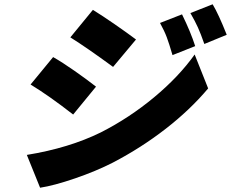

<svg xmlns="http://www.w3.org/2000/svg" viewBox="-20 -813 1077 895"><path d="M828.5 -746.1Q869 -663.4 889.9 -598L784.1 -556.1Q768.5 -609.7 757.3 -639.6Q746.1 -669.4 725.9 -706ZM971.2 -793Q997.9 -748.9 1036.9 -650.9L932.5 -608Q915.5 -656.6 902.5 -685.2Q889.6 -713.8 867.5 -752.1ZM413 -767Q455.3 -741.1 514 -700.5Q572.8 -659.8 614 -628.9L507.1 -501.1Q384.6 -590.9 307.9 -638.8ZM105.1 -90.9Q301.8 -122.9 450.3 -196Q583.5 -263.8 698.5 -359.6Q813.6 -455.3 887.4 -558.9L950.3 -400.9Q866.1 -300.8 752.1 -212.4Q638.1 -123.9 506 -55Q428.3 -15.3 329.9 18.5Q231.5 52.2 166.9 62.1ZM227.6 -546.9Q271 -522.4 328.7 -481.9Q386.4 -441.4 427.6 -409.1L321 -279.1Q208.8 -366.5 122.5 -419Z"/></svg>

Font: Karasuma Gothic
Style: Italic
Weight: 900
Italic angle: -9.39999°
Designer: Rasmus Andersson / Ryoko Nishizuka
Foundry: Genbu
Version: Version 1.00